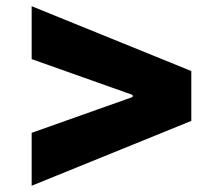

<svg xmlns="http://www.w3.org/2000/svg" viewBox="-20 -593 711 613"><path d="M590.8 -207V-366.2L81.1 -573.2V-404.3L403.3 -290V-283.2L81.1 -168.9V0Z"/></svg>

Font: Pretendard Black
Style: Regular
Weight: 900
Designer: Base glyphs from Inter by Rasmus Andersson; Hangeul glyphs from Noto Sans CJK(Source Han Sans) by Jang Soo-young and Kan
Foundry: Kil Hyung-jin
Version: Version 1.309;Glyphs 3.2 (3225)